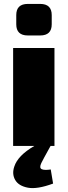

<svg xmlns="http://www.w3.org/2000/svg" viewBox="-20 -745 345 980"><path d="M185 -564H122Q63 -564 63 -621V-668Q63 -725 122 -725H185Q244 -725 244 -668V-621Q244 -564 185 -564ZM258 0H238Q198 72 191 87Q179 112 193 118.5Q207 125 239 120L251 192Q170 222 122.5 213Q75 204 57.5 173.5Q40 143 53 105Q71 49 155 0H47V-500H258Z"/></svg>

Font: Exo 2.0 Black
Style: Regular
Weight: 900
Designer: Natanael Gama
Version: Version 1.001;PS 001.001;hotconv 1.0.70;makeotf.lib2.5.58329